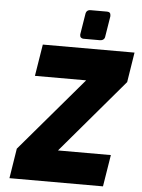

<svg xmlns="http://www.w3.org/2000/svg" viewBox="-62 -1001 775 1049"><g transform="rotate(5 325.5 -476.5)"><path d="M56 -164 401 -569H120L148 -743H651L625 -579L281 -174H571L543 0H30ZM347 -813V-817L365 -928Q368 -953 392 -953H482Q502 -953 502 -933V-928L484 -817Q483 -806 475.5 -800Q468 -794 457 -794H367Q358 -794 352.5 -799Q347 -804 347 -813Z"/></g></svg>

Font: Exo Black
Style: Italic
Weight: 900
Italic angle: -9°
Designer: Natanael Gama
Foundry: Natanael Gama
Version: Version 1.500; ttfautohint (v1.6)